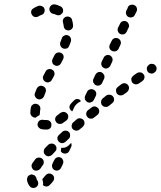

<svg xmlns="http://www.w3.org/2000/svg" viewBox="-20 -588 758 904"><path d="M142 237Q141 237 141 237Q136 236 131 233Q130 233 129 233Q127 233 126 234Q122 234 118 237Q114 239 111 243Q109 246 108 251Q107 255 107 259Q110 278 121 290Q127 297 137 297Q146 297 153 291Q156 288 158 284Q160 280 160 276Q160 271 159 267Q157 263 154 259Q152 257 152 252Q151 248 148 244Q146 240 142 237ZM182 282Q182 283 182 283Q182 283 182 283Q189 290 198 290Q208 290 214 283Q222 276 230 265Q233 262 234 257Q235 253 235 248Q234 244 232 240Q229 236 226 234Q218 228 209 229Q200 231 194 238Q188 246 183 251Q182 252 181 254Q180 255 179 256Q179 258 180 259Q183 267 183 277Q182 280 182 282ZM226 200Q229 209 237 213Q245 217 254 214Q263 211 267 203Q270 196 274 189L276 184Q280 176 277 167Q274 158 266 154Q257 150 249 153Q240 156 236 165L233 170Q230 177 227 183Q223 191 226 200ZM177 158Q170 153 161 154Q151 155 146 162Q138 172 133 180Q127 188 129 197Q131 206 138 212Q146 217 155 215Q164 213 170 206Q175 198 181 190Q187 183 186 173Q185 164 177 158ZM239 94Q232 88 223 88Q214 88 207 94Q199 102 192 109Q186 116 186 125Q186 135 193 141Q200 148 209 148Q218 147 225 141Q232 134 239 126Q246 120 246 110Q246 101 239 94ZM270 129Q273 132 276 133Q280 135 284 135Q289 136 293 134Q297 133 301 130Q304 127 306 123L315 104Q317 100 317 95Q317 90 315 85L303 97Q296 103 288 106Q280 109 270 108Q269 108 268 108Q268 109 268 110Q268 117 266 124Q268 127 270 129ZM305 34Q302 31 298 29Q294 27 289 27Q285 27 281 28Q276 30 273 33L258 47Q251 53 250 62Q250 71 256 78Q262 85 271 86Q281 86 288 80L303 66Q310 60 310 51Q311 41 305 34ZM378 -7Q378 -11 377 -15Q376 -20 373 -23Q367 -30 357 -31Q348 -32 341 -26L325 -12Q322 -10 320 -6Q318 -2 317 3Q317 7 318 12Q319 16 322 19Q328 26 338 27Q347 28 354 22L370 9Q373 6 375 2Q378 -2 378 -7ZM218 14Q223 6 222 -3Q222 -7 220 -11Q218 -15 214 -18Q211 -21 206 -22Q202 -23 198 -23Q195 -23 192 -23Q189 -23 187 -23Q182 -25 178 -24Q173 -24 169 -22Q165 -20 162 -17Q160 -13 158 -9Q155 0 159 8Q164 16 172 19Q182 22 192 22Q197 22 202 22Q212 21 218 14ZM297 -52Q294 -56 290 -58Q287 -60 282 -61Q278 -62 273 -60Q269 -59 265 -57Q257 -50 250 -45Q242 -40 240 -31Q238 -22 244 -14Q249 -6 258 -5Q267 -3 275 -8Q284 -14 293 -21Q300 -27 301 -36Q303 -45 297 -52ZM442 -79Q439 -82 435 -84Q432 -86 427 -87Q423 -87 418 -86Q414 -85 411 -82L394 -69Q387 -63 386 -54Q385 -45 391 -38Q394 -34 397 -32Q401 -30 406 -29Q410 -29 415 -30Q419 -31 422 -34L439 -47Q446 -53 447 -62Q448 -71 442 -79ZM123 -56Q123 -68 125 -80Q126 -89 134 -95Q141 -101 150 -99Q159 -98 165 -91Q171 -83 170 -74Q168 -65 168 -56Q168 -53 167 -50Q167 -47 165 -45Q162 -44 159 -42Q153 -39 148 -34Q147 -34 147 -34Q146 -34 146 -34Q137 -34 130 -41Q123 -47 123 -56ZM357 -109Q359 -109 360 -110Q360 -111 359 -113Q358 -115 358 -117Q351 -122 342 -122Q334 -121 328 -115Q321 -107 314 -100Q311 -97 309 -93Q307 -89 307 -84Q307 -80 309 -75Q311 -71 314 -68Q316 -67 317 -66Q319 -64 321 -64Q322 -65 322 -67L331 -86Q335 -93 342 -99Q348 -105 357 -109ZM512 -134Q506 -141 497 -142Q488 -143 480 -138L464 -125Q457 -119 456 -110Q455 -100 460 -93Q463 -90 467 -87Q471 -85 475 -85Q480 -84 484 -85Q488 -87 492 -89L508 -102Q516 -108 517 -117Q518 -126 512 -134ZM380 -120Q379 -124 379 -129Q379 -133 381 -137L390 -156Q394 -164 403 -167Q412 -170 420 -166Q429 -162 432 -154Q435 -145 431 -136L422 -118Q420 -115 418 -112Q416 -110 413 -108Q412 -108 411 -108Q408 -107 406 -105Q402 -105 399 -105Q395 -106 392 -107Q388 -109 385 -113Q382 -116 380 -120ZM145 -134Q147 -130 150 -127Q153 -123 157 -122Q161 -120 166 -120Q170 -120 174 -122Q179 -124 182 -127Q185 -130 187 -134Q190 -143 194 -152Q198 -161 195 -170Q192 -178 183 -182Q175 -186 166 -183Q157 -179 153 -171Q149 -161 145 -151Q143 -147 143 -142Q143 -138 145 -134ZM587 -170Q588 -175 587 -179Q586 -183 583 -187Q578 -194 569 -196Q559 -197 552 -192L535 -179Q532 -177 529 -173Q527 -169 526 -165Q526 -160 527 -156Q528 -151 530 -148Q536 -140 545 -139Q554 -138 562 -143L579 -155Q582 -158 584 -162Q587 -166 587 -170ZM419 -200Q421 -196 424 -193Q426 -189 431 -187Q439 -183 448 -186Q457 -189 461 -198L470 -217Q472 -221 472 -225Q472 -230 471 -234Q469 -238 466 -241Q463 -245 459 -247Q451 -251 442 -248Q433 -244 429 -236L420 -217Q418 -213 418 -209Q418 -204 419 -200ZM660 -221Q661 -226 660 -230Q659 -235 656 -238Q653 -242 650 -244Q646 -247 641 -247Q637 -248 633 -247Q628 -246 625 -244L608 -232Q604 -229 602 -225Q599 -222 598 -217Q598 -213 599 -208Q600 -204 602 -200Q608 -193 617 -191Q626 -190 634 -195L651 -207Q654 -209 657 -213Q659 -217 660 -221ZM194 -203Q202 -198 211 -201Q220 -204 224 -212L234 -230Q236 -234 237 -238Q237 -243 236 -247Q235 -251 232 -255Q229 -258 225 -260Q217 -265 208 -262Q199 -260 195 -252L185 -233Q180 -225 183 -216Q186 -207 194 -203ZM717 -261Q718 -265 717 -270Q716 -274 713 -278Q708 -286 699 -287Q690 -289 682 -284L681 -283Q677 -280 675 -276Q672 -273 671 -268Q671 -264 672 -259Q673 -255 675 -251Q680 -244 690 -242Q699 -240 706 -246L708 -247Q711 -249 714 -253Q716 -257 717 -261ZM469 -268Q478 -263 486 -267Q495 -270 499 -278L508 -297Q510 -301 510 -305Q511 -310 509 -314Q508 -318 505 -321Q502 -325 498 -327Q489 -331 481 -328Q472 -325 468 -316L459 -298Q455 -289 458 -280Q461 -272 469 -268ZM226 -294Q227 -290 230 -286Q233 -283 237 -281Q245 -276 254 -279Q263 -282 267 -290Q273 -300 277 -309Q281 -317 279 -326Q276 -335 267 -339Q264 -341 259 -341Q255 -342 250 -340Q246 -339 243 -336Q239 -333 237 -329Q233 -321 228 -311Q226 -307 225 -303Q225 -298 226 -294ZM508 -348Q516 -344 525 -347Q534 -350 538 -358L547 -377Q551 -385 548 -394Q545 -403 536 -407Q528 -411 519 -408Q510 -405 506 -396L497 -378Q493 -369 496 -360Q499 -352 508 -348ZM277 -360Q286 -357 295 -360Q303 -364 306 -373Q311 -384 314 -394Q316 -403 312 -411Q308 -419 299 -422Q290 -425 282 -420Q273 -416 271 -407Q268 -398 264 -389Q261 -380 265 -372Q269 -363 277 -360ZM546 -428Q555 -424 564 -427Q572 -430 576 -438L585 -457Q590 -465 586 -474Q583 -483 575 -487Q567 -491 558 -488Q549 -485 545 -476L536 -458Q532 -449 535 -441Q538 -432 546 -428ZM304 -445Q313 -446 319 -453Q325 -460 324 -469Q323 -483 319 -495Q318 -499 315 -503Q312 -506 308 -508Q304 -510 300 -510Q295 -511 291 -509Q282 -506 278 -498Q274 -490 277 -481Q279 -474 280 -466Q280 -457 287 -450Q295 -444 304 -445ZM623 -534 615 -518Q613 -514 610 -511Q607 -508 602 -507Q598 -505 594 -506Q589 -506 585 -508Q577 -512 574 -521Q571 -530 575 -538L581 -550Q581 -550 581 -550Q581 -550 581 -551L582 -554Q584 -558 587 -561Q591 -564 595 -565Q599 -566 604 -566Q608 -566 612 -564Q621 -560 624 -551Q627 -542 623 -534ZM176 -518Q167 -515 161 -511Q157 -508 152 -508Q148 -507 144 -508Q139 -509 136 -512Q132 -515 130 -519Q125 -527 127 -536Q130 -545 138 -549Q148 -556 160 -560Q164 -562 169 -561Q173 -561 177 -559Q182 -557 185 -554Q188 -551 189 -547Q189 -546 190 -545Q190 -544 190 -542Q190 -541 190 -540Q191 -537 190 -534Q189 -532 188 -529Q187 -525 183 -522Q180 -519 176 -518ZM216 -533Q211 -541 213 -550Q214 -554 217 -558Q219 -562 223 -564Q227 -567 231 -567Q236 -568 240 -567Q253 -564 265 -558Q273 -554 276 -546Q279 -537 275 -528Q274 -528 274 -527Q274 -526 273 -525Q271 -524 269 -523Q267 -521 265 -518Q260 -516 255 -516Q249 -516 245 -518Q238 -522 230 -523Q221 -525 216 -533Z"/></svg>

Font: FRB American Cursive Guidelines Arrows Dashed Extrabold
Style: Bold Italic
Weight: 800
Italic angle: -25°
Version: Version 2.0;Modular Font Editor K font №1